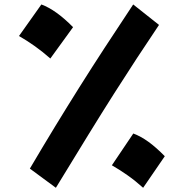

<svg xmlns="http://www.w3.org/2000/svg" viewBox="-20 -849 841 879"><path d="M116.7 -77.1Q176.3 -178.2 231.9 -269.5Q287.6 -360.8 343.5 -449.7Q399.4 -538.6 460 -631.6Q520.5 -724.6 589.8 -828.6L708 -734.9Q656.2 -658.2 606.7 -582.5Q557.1 -506.8 502.9 -421.6Q448.7 -336.4 383.8 -231Q318.8 -125.5 235.8 10.7ZM169.4 -828.6Q236.8 -803.7 314.5 -724.6L210.4 -581.1Q175.8 -611.8 140.1 -637.2Q104.5 -662.6 66.9 -684.1ZM590.3 -237.8Q624.5 -225.1 659.7 -199.7Q694.8 -174.3 734.4 -133.8L635.3 10.7Q600.1 -21 564.5 -46.1Q528.8 -71.3 492.2 -92.3Z"/></svg>

Font: Pinar-DS1-FD ExtraBold
Style: Regular
Weight: 800
Designer: Amin Abedi
Version: Version 2.000